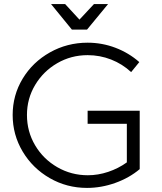

<svg xmlns="http://www.w3.org/2000/svg" viewBox="-20 -914 795 940"><path d="M409 -372H664V-86Q613 -43 544.5 -18.5Q476 6 406 6Q307 6 223.5 -42Q140 -90 91 -172Q42 -254 42 -351Q42 -448 91 -529Q140 -610 224.5 -657.5Q309 -705 409 -705Q480 -705 545.5 -680Q611 -655 662 -610L622 -561Q579 -601 524 -622.5Q469 -644 409 -644Q328 -644 260 -604.5Q192 -565 152 -498Q112 -431 112 -351Q112 -270 152 -202.5Q192 -135 260.5 -95.5Q329 -56 410 -56Q460 -56 509.5 -72.5Q559 -89 601 -119V-308H409ZM440 -894H509L406 -769H332L230 -894H299L369 -818Z"/></svg>

Font: Gontserrat Light
Style: Regular
Weight: 300
Designer: Julieta Ulanovsky
Foundry: Julieta Ulanovsky
Version: Version 6.001